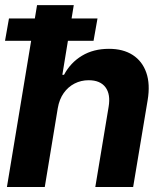

<svg xmlns="http://www.w3.org/2000/svg" viewBox="-29 -748 642 768"><path d="M202.1 -315.2 150.1 0H-1.3L119.2 -727.5H266.1L220.4 -448.8H227.1Q253 -497.4 298.8 -525Q344.6 -552.7 406.9 -552.7Q463.8 -552.7 502 -528Q540.2 -503.3 556.2 -457.4Q572.3 -411.4 561.6 -347.3L503.6 0H352.2L405.4 -320.3Q414 -370.8 392.9 -398.9Q371.9 -427 325.9 -427.1Q295.1 -427.1 269.2 -413.8Q243.3 -400.5 225.7 -375.6Q208.2 -350.8 202.1 -315.2ZM-8.9 -584.8 6.9 -674.2H361L345.2 -584.8Z"/></svg>

Font: Inter Tight
Style: Italic
Weight: 400
Italic angle: -9.39999°
Designer: Rasmus Andersson
Foundry: rsms
Version: Version 3.002